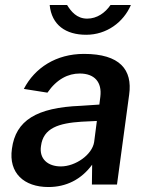

<svg xmlns="http://www.w3.org/2000/svg" viewBox="-20 -743 597 773"><path d="M507 -723H425C404 -692 371 -668 331 -668C289 -668 266 -697 250 -723H180C188 -642 245 -603 327 -603C409 -603 477 -653 507 -723ZM175 10C246 10 307 -20 351 -80L350 0H451L500 -362C514 -462 463 -526 318 -526C206 -526 120 -470 76 -385L171 -370C209 -425 255 -447 301 -447C361 -447 391 -412 384 -354L380 -322L305 -317C127 -310 43 -258 28 -144C14 -46 77 10 175 10ZM225 -73C173 -73 137 -103 145 -155C154 -228 217 -247 308 -253L370 -256L359 -171C351 -120 284 -73 225 -73Z"/></svg>

Font: United Sans SemiBold
Style: Italic
Weight: 600
Italic angle: -8°
Designer: Pablo Impallari, Rodrigo Fuenzalida (Modified by Dan O. Williams)
Version: Version 1.000;PS 001.000;hotconv 1.0.88;makeotf.lib2.5.64775